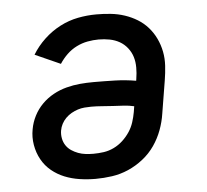

<svg xmlns="http://www.w3.org/2000/svg" viewBox="-44 -585 689 640"><g transform="rotate(-5 300.0 -265.0)"><path d="M251 8Q224 8 197.5 4Q171 0 147.5 -9.5Q124 -19 104.5 -35Q85 -51 72.5 -73.5Q60 -96 55.5 -122.5Q51 -149 56 -175Q60 -198 71 -219.5Q82 -241 99 -258Q116 -275 137 -286.5Q158 -298 181 -304Q204 -310 226.5 -312Q249 -314 272 -314Q308 -314 343.5 -313Q379 -312 414 -306L415 -313Q418 -331 418 -350Q418 -369 413 -385.5Q408 -402 397 -416Q386 -430 371 -438.5Q356 -447 338 -450.5Q320 -454 301 -454Q283 -454 264 -450.5Q245 -447 227 -438Q209 -429 194.5 -415Q180 -401 169 -384L84 -422Q101 -450 125.5 -473Q150 -496 179 -511Q208 -526 239 -532Q270 -538 301 -538Q325 -538 349 -535.5Q373 -533 395.5 -525.5Q418 -518 437.5 -506Q457 -494 472 -477Q487 -460 497 -439Q507 -418 511.5 -395Q516 -372 514.5 -347.5Q513 -323 509 -299L491 -189Q487 -162 477 -135Q467 -108 450.5 -84Q434 -60 410.5 -41.5Q387 -23 360.5 -11.5Q334 0 306 4Q278 8 251 8ZM251 -76Q268 -76 285.5 -78.5Q303 -81 319.5 -89Q336 -97 349.5 -109.5Q363 -122 373 -137Q383 -152 388.5 -169Q394 -186 397 -203L400 -222Q383 -226 365 -227Q347 -228 329 -229Q311 -230 293 -231.5Q275 -233 257 -233Q246 -233 234.5 -232Q223 -231 212 -227.5Q201 -224 190.5 -218Q180 -212 171.5 -203.5Q163 -195 157.5 -184.5Q152 -174 150 -162Q148 -149 150.5 -136Q153 -123 160 -112.5Q167 -102 177.5 -95Q188 -88 200 -83.5Q212 -79 225 -77.5Q238 -76 251 -76Z"/></g></svg>

Font: Iosevka Curly Slab MdEx
Style: Italic
Weight: 500
Width: 7
Italic angle: -9°
Monospace: yes
Designer: Belleve Invis
Foundry: Belleve Invis
Version: Version 11.0.0; ttfautohint (v1.8.3)